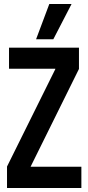

<svg xmlns="http://www.w3.org/2000/svg" viewBox="-20 -938 439 958"><path d="M15 0V-107L256 -593V-595H25V-700H374V-594L133 -107V-106H386V0ZM160 -742 226 -918H337L246 -742Z"/></svg>

Font: Georama Condensed SemiBold
Style: Regular
Weight: 600
Width: 3
Designer: Jean-Baptiste Levee
Foundry: Production Type
Version: Version 1.000